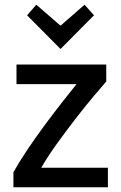

<svg xmlns="http://www.w3.org/2000/svg" viewBox="-20 -795 513 815"><path d="M37 0V-64Q61 -107 95.5 -158.5Q130 -210 168.5 -262Q207 -314 243 -360Q279 -406 305 -438H50V-521H431V-449Q410 -425 375.5 -384Q341 -343 301.5 -292Q262 -241 223 -187Q184 -133 155 -83H438V0ZM237 -587 95 -730 134 -775 237 -686 339 -775 379 -730Z"/></svg>

Font: Ubuntu Sans Medium
Style: Regular
Weight: 500
Designer: Dalton Maag Ltd
Foundry: Dalton Maag Ltd
Version: Version 1.006; ttfautohint (v1.8.4.7-5d5b)